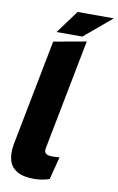

<svg xmlns="http://www.w3.org/2000/svg" viewBox="-100 -972 637 1034"><g transform="rotate(10 218.0 -455.0)"><path d="M246 -6Q227 1 204.5 4.5Q182 8 162 8Q103 8 69 -12Q35 -32 24.5 -69.5Q14 -107 23 -156L136 -738L314 -770L197 -168Q192 -147 202.5 -137.5Q213 -128 236 -128Q247 -128 257.5 -128.5Q268 -129 278 -130ZM145 -792 238 -918H436L286 -792Z"/></g></svg>

Font: REM
Style: Bold Italic
Weight: 700
Italic angle: -11°
Designer: Octavio Pardo
Foundry: Ashler Design
Version: Version 1.005;gftools[0.9.28]